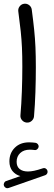

<svg xmlns="http://www.w3.org/2000/svg" viewBox="-30 -626 293 1037"><path d="M-8.7 377.2Q-6.1 384.7 1.3 388.4Q8.7 392.2 16.4 389.4L214.3 320.2Q220.8 318.1 224.6 311.2Q228.4 304.4 226.5 296.8Q224.6 288.9 217.3 284.5Q209.9 280 201.4 283Q173.4 292.5 154.7 296.3Q136 300.2 120.9 300.2Q92.4 300.2 76.1 286.9Q59.8 273.7 59.8 247.6Q59.8 219.1 79 200.7Q98.3 182.4 131.3 182.4Q137.1 182.4 144.8 183Q152.5 183.5 156.7 184.3Q164.9 185.5 171.4 179.7Q178 174 178.8 166.1Q179.3 158.8 174.3 152.6Q169.4 146.4 161.5 145.2Q154.8 144.2 144.8 143.5Q134.8 142.8 127.1 142.8Q79 142.8 49.9 171.9Q20.8 201 20.8 245.5Q20.8 277 37 297.3Q53.3 317.7 80 325.1L3.2 351.8Q-4.6 354.6 -8 362.3Q-11.4 370.1 -8.7 377.2ZM68.8 -564.5Q77 -503.5 81.8 -458.2Q86.6 -412.8 88.6 -368.4Q90.6 -324 90.6 -266.1Q90.6 -202.2 88.1 -132.9Q85.6 -63.6 80.4 -3.4Q79 11.6 88.9 23.1Q98.9 34.6 113.8 36Q129 37.4 140.6 27.4Q152.3 17.3 153.7 2.4Q158.9 -58.3 161.3 -128.1Q163.6 -197.8 163.6 -262.8Q163.6 -323.5 161.5 -370.8Q159.4 -418.1 154.5 -465.5Q149.7 -512.8 141.5 -574.2Q139.5 -589.1 127.4 -598.4Q115.3 -607.6 100.3 -605.7Q85.4 -603.7 76.1 -591.6Q66.9 -579.5 68.8 -564.5Z"/></svg>

Font: Mikhak VF
Style: Regular
Weight: 100
Designer: Amin Abedi
Version: Version 3.001